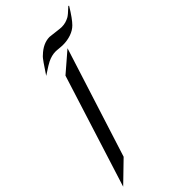

<svg xmlns="http://www.w3.org/2000/svg" viewBox="-295 -1005 1004 1004"><g transform="rotate(-45 207.5 -502.5)"><path d="M441.9 -936.5Q423.3 -905.8 408 -884.5Q392.6 -863.3 381.3 -852.1Q362.8 -833.5 334.7 -823.7Q306.6 -814 275.4 -814Q269 -814 261.5 -814.5Q253.9 -814.9 246.6 -815.7Q239.3 -816.4 232.9 -816.9Q226.6 -817.4 223.1 -817.4Q208 -817.4 193.1 -813.5Q178.2 -809.6 164.1 -802.7Q159.7 -800.8 143.3 -791Q127 -781.2 97.7 -761.7Q121.6 -797.4 137.2 -820.3Q152.8 -843.3 162.6 -851.1Q206.1 -893.1 253.9 -893.6Q260.3 -893.1 272 -891.6Q283.7 -890.1 296.1 -888.7Q308.6 -887.2 319.3 -886Q330.1 -884.8 335 -884.8Q352.1 -884.8 365.5 -888.7Q378.9 -892.6 391.6 -899.4Q396.5 -901.9 408 -911.4Q419.4 -920.9 438 -938.5ZM85 -176.3 -27.3 -67.4 169.9 -691.4 278.8 -785.2Z"/></g></svg>

Font: XB Khoramshahr
Style: Italic
Weight: 400
Italic angle: -12°
Designer: Behnam
Foundry: Irmug
Version: Version 8.005 2009